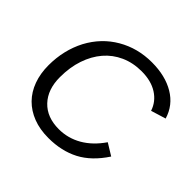

<svg xmlns="http://www.w3.org/2000/svg" viewBox="-172 -880 1072 1072"><g transform="rotate(45 364.0 -344.0)"><path d="M663 -165Q602 -72 523.5 -31Q445 10 342 10Q274 10 221 -10.5Q168 -31 131 -68.5Q94 -106 74.5 -159.5Q55 -213 55 -278Q55 -397 106 -495Q158 -592 249 -645Q340 -698 452 -698Q558 -698 631 -654.5Q704 -611 728 -530L640 -503Q622 -558 572 -590Q522 -622 447 -622Q379 -622 323.5 -597Q268 -572 229 -526.5Q190 -481 168.5 -417.5Q147 -354 147 -276Q147 -179 200.5 -122.5Q254 -66 348 -66Q420 -66 482.5 -102Q545 -138 593 -208Z"/></g></svg>

Font: Libra Sans Modern
Style: Italic
Weight: 400
Italic angle: -12°
Foundry: Stefan Peev, Context Ltd
Version: Version 1.000